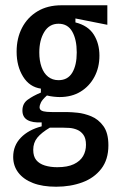

<svg xmlns="http://www.w3.org/2000/svg" viewBox="-20 -548 461 728"><path d="M193 160Q141 160 105 146Q69 132 49.5 106.5Q30 81 30 47Q30 4 59 -26Q88 -56 138 -69V-84Q103 -82 84 -93Q65 -104 65 -129Q65 -155 84.5 -169.5Q104 -184 135 -197V-212Q92 -218 67.5 -257.5Q43 -297 43 -352Q43 -403 63.5 -442.5Q84 -482 122 -505Q160 -528 213 -528H387V-454L266 -478V-463Q314 -451 335.5 -417Q357 -383 357 -337Q357 -292 338 -256.5Q319 -221 285.5 -200.5Q252 -180 206 -180Q197 -180 183 -181.5Q169 -183 158 -186Q140 -170 135 -159Q130 -148 130 -142Q130 -133 137 -129Q144 -125 157.5 -124Q171 -123 191 -123H238Q250 -123 274.5 -120.5Q299 -118 326 -107Q353 -96 372 -70Q391 -44 391 3Q391 57 364 92Q337 127 292 143.5Q247 160 193 160ZM197 86Q236 86 260 74.5Q284 63 295 44Q306 25 306 1Q306 -23 296.5 -36.5Q287 -50 272.5 -56Q258 -62 243 -63Q228 -64 216 -64H169Q137 -45 121.5 -26Q106 -7 106 20Q106 45 117.5 59Q129 73 150 79.5Q171 86 197 86ZM202 -244Q237 -244 254 -272.5Q271 -301 271 -349Q271 -398 254 -428Q237 -458 202 -458Q167 -458 148 -427Q129 -396 129 -349Q129 -318 137.5 -294Q146 -270 162.5 -257Q179 -244 202 -244Z"/></svg>

Font: Bricolage Grotesque Condensed
Style: Regular
Weight: 400
Width: 3
Designer: Mathieu Triay
Foundry: Atelier Triay
Version: Version 1.000;gftools[0.9.30]